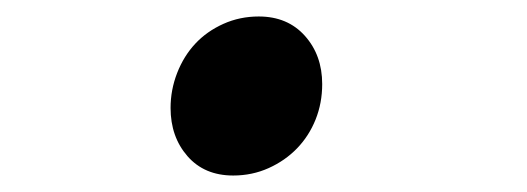

<svg xmlns="http://www.w3.org/2000/svg" viewBox="-20 -462 640 233"><path d="M263 -249Q228 -249 207.5 -272.5Q187 -296 187 -331Q187 -353 195 -373.5Q203 -394 217 -409Q231 -424 251 -433Q271 -442 294 -442Q329 -442 350 -418.5Q371 -395 371 -360Q371 -337 363 -317Q355 -297 340.5 -282Q326 -267 306 -258Q286 -249 263 -249Z"/></svg>

Font: Source Code Pro Semibold
Style: Italic
Weight: 600
Italic angle: -11°
Monospace: yes
Designer: Paul D. Hunt, Teo Tuominen
Foundry: Adobe Systems Incorporated
Version: Version 1.050;PS 1.000;hotconv 16.6.51;makeotf.lib2.5.65220